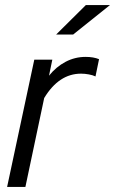

<svg xmlns="http://www.w3.org/2000/svg" viewBox="-20 -736 453 756"><path d="M8 0 115 -501H186L173 -438Q201 -473 238 -492.5Q275 -512 317 -512Q348 -512 370 -503L356 -435Q346 -440 330 -443Q314 -446 299 -446Q212 -446 154 -350L80 0ZM201 -600 318 -716H413L268 -600Z"/></svg>

Font: Red Hat Display VF
Style: Italic
Weight: 300
Italic angle: -12°
Designer: Pentagram, MCKL
Foundry: Pentagram, MCKL
Version: Version 1.023